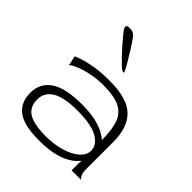

<svg xmlns="http://www.w3.org/2000/svg" viewBox="-210 -878 1016 1016"><g transform="rotate(45 298.5 -370.0)"><path d="M248 10Q139 10 89.5 -26.5Q40 -63 40 -136Q40 -208 97 -247Q154 -286 276 -286Q345 -286 388 -274.5Q431 -263 454 -249Q477 -235 485 -227Q485 -302 469 -348.5Q453 -395 410 -416.5Q367 -438 286 -438Q240 -438 197.5 -429.5Q155 -421 123.5 -408Q92 -395 80 -383V-393L70 -438Q75 -441 101 -450.5Q127 -460 175.5 -469Q224 -478 294 -478Q424 -478 479.5 -424.5Q535 -371 535 -260V-60Q535 -32 541.5 -19.5Q548 -7 555 0H485V-51L487 -70L485 -71Q479 -64 465 -50.5Q451 -37 424.5 -23Q398 -9 355.5 0.5Q313 10 248 10ZM261 -31Q323 -31 373.5 -46Q424 -61 454.5 -87.5Q485 -114 485 -147Q485 -189 437 -217.5Q389 -246 282 -246Q91 -246 91 -136Q91 -81 131 -56Q171 -31 261 -31ZM313 -560Q304 -560 287 -575Q270 -590 248 -613Q226 -636 203.5 -662Q181 -688 163 -710Q147 -730 149 -740Q151 -750 163 -750H173Q190 -750 200.5 -743Q211 -736 222 -720Q235 -702 252 -675Q269 -648 284.5 -622Q300 -596 309 -578Q318 -560 313 -560Z"/></g></svg>

Font: Red Rose Light
Style: Regular
Weight: 300
Designer: Jaikishan Patel
Version: Version 1.001; ttfautohint (v1.8.3)